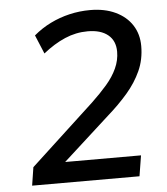

<svg xmlns="http://www.w3.org/2000/svg" viewBox="-52 -760 703 807"><g transform="rotate(-5 300.0 -357.0)"><path d="M51 0 63 -77 332 -326Q369 -361 397 -393.5Q425 -426 440.5 -460Q456 -494 456 -530Q456 -576 425.5 -601Q395 -626 340 -626Q290 -626 243.5 -606Q197 -586 151 -549L118 -628Q151 -656 189.5 -675Q228 -694 270.5 -704Q313 -714 358 -714Q419 -714 464.5 -692.5Q510 -671 534.5 -633Q559 -595 559 -545Q559 -488 537.5 -440.5Q516 -393 479 -350Q442 -307 394 -265L166 -58L164 -87H518L504 0Z"/></g></svg>

Font: Nunito Sans 12pt ExtraLight 12pt SemiBold
Style: Italic
Weight: 600
Italic angle: -9°
Version: Version 3.101;gftools[0.9.27]